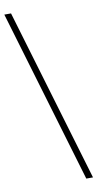

<svg xmlns="http://www.w3.org/2000/svg" viewBox="-101 -851 515 1014"><g transform="rotate(-10 156.0 -344.0)"><path d="M276 120 0 -808H36L312 120Z"/></g></svg>

Font: Encode Sans Expanded Expanded Thin
Style: Regular
Weight: 100
Width: 7
Designer: Multiple Designers
Foundry: Impallari Type
Version: Version 3.000; ttfautohint (v1.8.3) -l 8 -r 50 -G 200 -x 14 